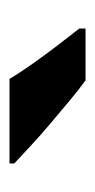

<svg xmlns="http://www.w3.org/2000/svg" viewBox="82 -888 200 404"><g transform="rotate(-90 182.0 -686.0)"><path d="M218 -766Q231 -744 250.5 -716.5Q270 -689 290 -663Q310 -637 324 -619V-606H215Q198 -618 174 -638Q150 -658 124 -680Q98 -702 76 -722.5Q54 -743 40 -756V-766Z"/></g></svg>

Font: Noto Sans Gurmukhi SemiCondensed ExtraBold
Style: Regular
Weight: 800
Width: 4
Designer: Jelle Bosma - Monotype Design Team
Foundry: Monotype Imaging Inc.
Version: Version 2.004; ttfautohint (v1.8.4.7-5d5b)